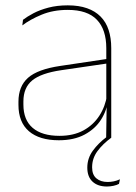

<svg xmlns="http://www.w3.org/2000/svg" viewBox="-20 -515 509 718"><path d="M377 0 379 -128 377.5 -131.5V-292V-334.5Q377.5 -404.5 342.2 -441.2Q307 -478 233.5 -478Q179 -478 136 -460.2Q93 -442.5 63.5 -420L66 -441Q81.5 -453 105.2 -465.5Q129 -478 161.2 -486.5Q193.5 -495 233.5 -495Q275 -495 305.5 -484.2Q336 -473.5 356.2 -453Q376.5 -432.5 386.2 -402.8Q396 -373 396 -335V0ZM200 9.5Q127.5 9.5 88.2 -24.2Q49 -58 49 -123V-134.5Q49 -192.5 85 -224.2Q121 -256 205.5 -268.5L386.5 -295.5L387 -278.5L209 -252.5Q134 -241.5 100.8 -214.5Q67.5 -187.5 67.5 -135.5V-124Q67.5 -66.5 102.2 -36.8Q137 -7 202.5 -7Q254.5 -7 291.8 -27.2Q329 -47.5 351.5 -82.2Q374 -117 380.5 -160.5L390 -142H384Q380 -102.5 358 -67.8Q336 -33 296.5 -11.8Q257 9.5 200 9.5ZM380 182.5Q345.5 182.5 326 164.2Q306.5 146 306.5 112V111.5Q306.5 77 327.2 48.5Q348 20 379 -3L396 -3.5V0Q364 23.5 344.2 50.5Q324.5 77.5 324.5 110V111Q324.5 138.5 340.5 152Q356.5 165.5 382.5 165.5Q394 165.5 405.2 163.2Q416.5 161 428.5 155.5L425 172.5Q417.5 177 404.5 179.8Q391.5 182.5 380 182.5Z"/></svg>

Font: Anek Latin Medium Thin
Style: Regular
Weight: 250
Version: Version 1.003